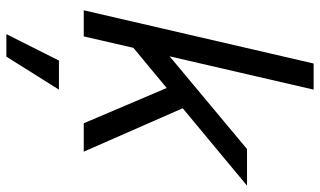

<svg xmlns="http://www.w3.org/2000/svg" viewBox="-216 -528 981 588"><g transform="rotate(90 274.0 -233.5)"><path d="M548 -500 311 -303 444 0H357L249 -254L126 -152L91 0H11L174 -704H254L152 -263L436 -500ZM254 76 153 237H84L165 76Z"/></g></svg>

Font: Prodigy Sans
Style: Italic
Weight: 400
Italic angle: -13°
Designer: Wei Huang
Foundry: Wei Huang
Version: Version 1.003; ttfautohint (v1.8.3)